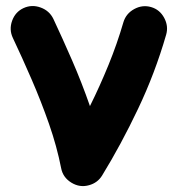

<svg xmlns="http://www.w3.org/2000/svg" viewBox="-20 -569 589 641"><path d="M58.6 -542Q86.4 -554.7 115.7 -543.9Q145 -533.2 158.2 -505.9Q188 -442.4 220.5 -367.9Q252.9 -293.5 280.3 -214.8Q313.5 -281.7 342.3 -352.3Q371.1 -422.9 392.1 -495.1Q400.9 -523.9 428.2 -538.8Q455.6 -553.7 484.4 -545.4Q513.2 -537.1 528.1 -509.5Q543 -481.9 534.7 -453.1Q497.6 -324.7 440.9 -205.6Q384.3 -86.4 320.8 17.1Q305.7 41.5 277.3 49.3Q246.6 58.1 218.3 40.8Q189.9 23.4 184.1 -7.8Q169.9 -80.1 143.6 -155.5Q117.2 -231 85.4 -304.2Q53.7 -377.4 22.9 -442.4Q9.8 -470.2 20.5 -499.8Q31.2 -529.3 58.6 -542Z"/></svg>

Font: Mikhak-DS2-FD ExtraBold
Style: Regular
Weight: 800
Designer: Amin Abedi
Version: Version 3.2